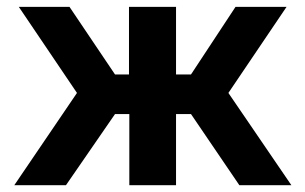

<svg xmlns="http://www.w3.org/2000/svg" viewBox="-20 -544 896 564"><path d="M22 0 206.1 -271 35.2 -523.9H184.1L317.9 -325.2H358.9V-523.9H497.1V-325.2H541L671.9 -523.9H821.8L650.9 -271L835.9 0H683.1L541 -209H497.1V0H359.9V-209H317.9L173.8 0Z"/></svg>

Font: Rawline
Style: Bold
Weight: 700
Designer: Matt McInerney, Pablo Impallari, Rodrigo Fuenzalida
Foundry: Matt McInerney, Pablo Impallari, Rodrigo Fuenzalida
Version: Version 4.020;PS 004.020;hotconv 1.0.88;makeotf.lib2.5.64775